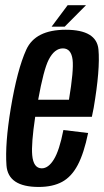

<svg xmlns="http://www.w3.org/2000/svg" viewBox="-20 -718 403 742"><path d="M129.5 4.5Q11 4.5 5 -79Q-1 -162.5 21.5 -298.5Q46.5 -449 81.5 -526Q116.5 -603 234 -603Q353.5 -603 360.5 -526.8Q367.5 -450.5 342 -301Q338.5 -282 335 -266.5H116Q100.5 -162 104.5 -118.5Q109 -67.5 141.5 -67.5Q167 -67.5 188.2 -102Q209.5 -136.5 225 -215.5L320.5 -204Q304.5 -126 280.5 -80.5Q256.5 -35 220 -15.2Q183.5 4.5 129.5 4.5ZM127.5 -332.5H246.5Q265.5 -446.5 260.5 -487.5Q255 -531 223 -531Q190.5 -531 168 -487Q148.5 -448.5 127.5 -332.5ZM179.5 -615 241.5 -698H312.5L230 -615Z"/></svg>

Font: Anybody Condensed Medium
Style: Italic
Weight: 500
Width: 3
Italic angle: -10°
Designer: Tyler Finck
Foundry: Etcetera Type Company
Version: Version 1.010; ttfautohint (v1.8.3) -l 8 -r 50 -G 200 -x 14 